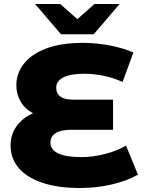

<svg xmlns="http://www.w3.org/2000/svg" viewBox="-20 -929 721 963"><path d="M672 -53Q618 -22 541 -4Q464 14 381 14Q269 14 190.5 -13Q112 -40 72.5 -88Q33 -136 33 -199Q33 -254 63 -296Q93 -338 146 -361Q105 -382 83.5 -419.5Q62 -457 62 -502Q62 -560 98.5 -608Q135 -656 210 -685Q285 -714 395 -714Q464 -714 531 -701Q598 -688 649 -666L595 -518Q502 -559 403 -559Q332 -559 297 -540.5Q262 -522 262 -489Q262 -429 349 -429H547V-278H336Q285 -278 259 -261.5Q233 -245 233 -213Q233 -179 271 -160Q309 -141 389 -141Q446 -141 506.5 -156.5Q567 -172 612 -199ZM580 -909 450 -757H286L156 -909H282L368 -833L454 -909Z"/></svg>

Font: Montserrat Alternates ExtraBold
Style: Regular
Weight: 800
Designer: Julieta Ulanovsky
Foundry: Julieta Ulanovsky
Version: Version 7.200